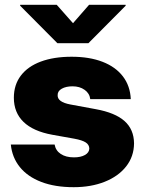

<svg xmlns="http://www.w3.org/2000/svg" viewBox="-20 -775 607 805"><path d="M284.2 -413.1Q256.8 -413.1 239 -403.1Q221.2 -393.1 221.7 -376Q220.2 -347.2 275.4 -336.9L380.9 -317.4Q462.4 -302.7 502 -267.6Q541.5 -232.4 542 -173.8Q541.5 -118.7 508.8 -77.1Q476.1 -35.6 418.9 -12.9Q361.8 9.8 289.1 9.8Q210.4 9.8 153.1 -12.2Q95.7 -34.2 63.2 -74.5Q30.8 -114.7 25.4 -168.9H209Q213.4 -143.6 234.9 -129.4Q256.3 -115.2 290 -115.2Q318.4 -115.2 336.2 -125.2Q354 -135.3 354.5 -152.3Q354 -168.5 339.1 -178Q324.2 -187.5 292 -193.4L199.2 -210Q119.1 -224.6 78.6 -263.9Q38.1 -303.2 38.1 -365.2Q38.1 -419.4 67.4 -458Q96.7 -496.6 151.1 -516.8Q205.6 -537.1 280.3 -537.1Q355 -537.1 409.9 -515.9Q464.8 -494.6 495.4 -454.6Q525.9 -414.6 528.3 -359.4H358.4Q355.5 -383.8 334.7 -398.4Q314 -413.1 284.2 -413.1ZM286.1 -677.7 353.5 -754.9H506.8V-751L350.6 -593.8H220.7L64.5 -751V-754.9H217.8Z"/></svg>

Font: Pretendard Std Black
Style: Regular
Weight: 900
Designer: Base glyphs from Inter by Rasmus Andersson; Hangeul glyphs from Noto Sans CJK(Source Han Sans) by Jang Soo-young and Kan
Foundry: Kil Hyung-jin
Version: Version 1.309